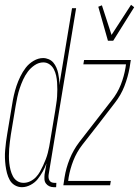

<svg xmlns="http://www.w3.org/2000/svg" viewBox="-35 -769 577 797"><path d="M56 8Q40 8 26.5 0Q13 -8 5.5 -21.5Q-2 -35 -6 -50.5Q-10 -66 -12 -82Q-14 -98 -14.5 -114Q-15 -130 -13.5 -146.5Q-12 -163 -10 -180Q-8 -197 -5 -213L15 -333Q18 -353 22.5 -373Q27 -393 33.5 -412.5Q40 -432 49.5 -451.5Q59 -471 72 -488Q85 -505 104.5 -516.5Q124 -528 144 -528Q156 -528 167.5 -523Q179 -518 186.5 -509Q194 -500 199 -488.5Q204 -477 206.5 -465Q209 -453 210.5 -440.5Q212 -428 211 -415L264 -735H281L167 -45Q166 -39 166.5 -32.5Q167 -26 170 -20.5Q173 -15 178.5 -12.5Q184 -10 191 -10H199L198 8H188Q178 8 169.5 4Q161 0 155.5 -7.5Q150 -15 149.5 -25Q149 -35 150 -45L158 -91Q152 -74 142.5 -57Q133 -40 121.5 -25.5Q110 -11 92 -1.5Q74 8 56 8ZM63 -10Q77 -10 90.5 -16.5Q104 -23 114 -33.5Q124 -44 131 -56.5Q138 -69 144 -82Q150 -95 155 -108Q160 -121 163.5 -134.5Q167 -148 169.5 -161.5Q172 -175 174 -188L194 -308Q196 -323 198.5 -338Q201 -353 202 -368Q203 -383 203 -397.5Q203 -412 202 -426.5Q201 -441 198 -455Q195 -469 188.5 -481.5Q182 -494 170.5 -502Q159 -510 145 -510Q126 -510 109 -498.5Q92 -487 80.5 -471.5Q69 -456 61 -438.5Q53 -421 47 -403Q41 -385 37 -366.5Q33 -348 30 -330L10 -210Q8 -195 6 -180.5Q4 -166 3 -151Q2 -136 2 -121Q2 -106 3.5 -92Q5 -78 8.5 -64Q12 -50 18.5 -37.5Q25 -25 36.5 -17.5Q48 -10 63 -10ZM413 -600 373 -741 388 -747 428 -624 509 -749 522 -739 435 -600ZM228 0 233 -33Q239 -71 254 -108.5Q269 -146 294 -179L429 -353Q453 -383 466.5 -417.5Q480 -452 486 -488L488 -502H311L314 -520H508L503 -488Q496 -449 481.5 -411.5Q467 -374 441 -341L374 -254L306 -167Q283 -137 269.5 -102.5Q256 -68 250 -33L248 -18H425L422 0Z"/></svg>

Font: Iosevka Curly Thin
Style: Italic
Weight: 100
Italic angle: -9°
Monospace: yes
Designer: Belleve Invis
Foundry: Belleve Invis
Version: Version 22.1.2; ttfautohint (v1.8.4)